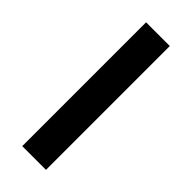

<svg xmlns="http://www.w3.org/2000/svg" viewBox="-217 -681 712 712"><g transform="rotate(45 139.0 -324.5)"><path d="M76.7 -649.4H201.2V0H76.7Z"/></g></svg>

Font: Hammersmith One
Style: Regular
Weight: 400
Designer: Nicole Fally
Foundry: Nicole Fally
Version: Version 1.002